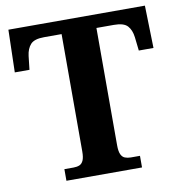

<svg xmlns="http://www.w3.org/2000/svg" viewBox="-80 -788 813 863"><g transform="rotate(-10 326.5 -357.0)"><path d="M154 0V-53H196Q211 -53 222.5 -57.5Q234 -62 240.5 -76Q247 -90 247 -117.9V-653H167Q122.4 -653 105.2 -634Q88 -615 84 -582L77 -520H10L15 -714H638L643 -520H576L569 -582Q565 -615 548 -634Q531 -653 486 -653H406V-118Q406 -90 412.5 -76Q419 -62 431 -57.5Q443.1 -53 457 -53H499V0Z"/></g></svg>

Font: Noto Serif Gujarati
Style: Regular
Weight: 400
Designer: Universal Thirst, Indian Type Foundry and the Monotype Design Team
Foundry: Monotype Imaging Inc.
Version: Version 2.102